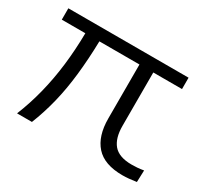

<svg xmlns="http://www.w3.org/2000/svg" viewBox="-107 -645 861 805"><g transform="rotate(30 323.5 -242.5)"><path d="M561 4Q473 4 432 -42Q391 -88 391 -173V-434H197Q195 -347 186.5 -270Q178 -193 161.5 -126.5Q145 -60 121 0H49Q75 -64 92.5 -133.5Q110 -203 119 -278Q128 -353 129 -434H15V-489H597V-434H458V-176Q458 -146 464.5 -123.5Q471 -101 484 -85.5Q497 -70 519 -62Q541 -54 572 -54Q585 -54 599 -55Q613 -56 630 -59L628 -2Q608 1 592 2.5Q576 4 561 4Z"/></g></svg>

Font: Nunito Sans 10pt SemiExpanded Light
Style: Regular
Weight: 300
Width: 6
Designer: Vernon Adams
Foundry: Vernon Adams
Version: Version 3.101;gftools[0.9.27]